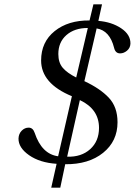

<svg xmlns="http://www.w3.org/2000/svg" viewBox="-20 -763 626 892"><path d="M66 -120Q67 -142 81 -156Q95 -170 113 -170Q133 -170 141 -146Q174 -47 250 -37L314 -316Q171 -375 171 -482Q171 -568 234 -618.5Q297 -669 396 -668L414 -743H454L437 -666Q499 -661 543 -631.5Q587 -602 586 -560Q585 -540 570 -527.5Q555 -515 538 -515Q516 -515 510 -541Q490 -621 429 -631L372 -386Q445 -352 485.5 -309Q526 -266 526 -195Q526 -107 459 -53Q392 1 283 0L260 109H218L243 -2Q165 -7 115 -42Q65 -77 66 -120ZM251 -512Q251 -472 271.5 -448Q292 -424 334 -403L388 -633Q326 -633 288.5 -600Q251 -567 251 -512ZM292 -35Q358 -33 399 -70Q440 -107 440 -169Q440 -256 351 -298Z"/></svg>

Font: Lingua Franca
Style: Italic
Weight: 400
Italic angle: -13°
Version: Version 1.19